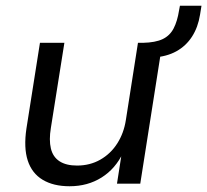

<svg xmlns="http://www.w3.org/2000/svg" viewBox="-20 -639 721 668"><path d="M222 9Q166 9 128.5 -13.5Q91 -36 76.5 -80.5Q62 -125 72 -192L119 -490H204L157 -194Q150 -152 157 -122.5Q164 -93 187 -78Q210 -63 248 -63Q293 -63 329 -83.5Q365 -104 388 -140Q411 -176 418 -222L460 -490H545L468 0H387L404 -109H409Q382 -52 333.5 -21.5Q285 9 222 9ZM514 -439 474 -468 477 -490Q521 -491 546 -503Q571 -515 584 -540Q597 -565 603 -603L606 -619H681L676 -588Q669 -544 648 -511.5Q627 -479 593.5 -460.5Q560 -442 514 -439Z"/></svg>

Font: Nunito Sans 10pt
Style: Italic
Weight: 400
Italic angle: -9°
Designer: Vernon Adams
Foundry: Vernon Adams
Version: Version 3.101;gftools[0.9.27]